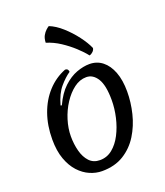

<svg xmlns="http://www.w3.org/2000/svg" viewBox="-155 -957 928 1077"><g transform="rotate(-20 308.5 -418.5)"><path d="M268 15Q232 15 196 -0.5Q160 -16 130.5 -48Q101 -80 83 -129.5Q65 -179 65 -247Q65 -330 89.5 -399Q114 -468 159.5 -517.5Q205 -567 266 -591Q277 -591 281.5 -585Q286 -579 286 -571Q255 -550 223.5 -513Q192 -476 174 -411L181 -409Q210 -472 248.5 -508Q287 -544 328 -559Q369 -574 405 -574Q449 -574 482 -548Q515 -522 533.5 -473.5Q552 -425 552 -357Q552 -293 536 -227.5Q520 -162 486 -107Q452 -52 398 -18.5Q344 15 268 15ZM278 -47Q320 -47 352.5 -73.5Q385 -100 407.5 -143.5Q430 -187 442 -239Q454 -291 454 -341Q454 -430 428.5 -470.5Q403 -511 363 -511Q324 -511 289.5 -485Q255 -459 227.5 -417Q200 -375 184.5 -325Q169 -275 169 -228Q169 -181 180 -139.5Q191 -98 215 -72.5Q239 -47 278 -47ZM455 -652Q454 -641 444.5 -631.5Q435 -622 423 -619Q403 -645 370.5 -675Q338 -705 298.5 -731Q259 -757 216 -770Q217 -796 226 -812Q235 -828 246 -838Q257 -848 264 -852Q302 -837 340 -803Q378 -769 409 -728Q440 -687 455 -652Z"/></g></svg>

Font: Merienda
Style: Regular
Weight: 400
Designer: Eduardo Rodriguez Tunni
Foundry: Eduardo Rodriguez Tunni
Version: Version 2.001